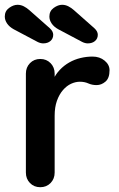

<svg xmlns="http://www.w3.org/2000/svg" viewBox="-43 -781 497 801"><path d="M125 0Q99 0 82 -17.5Q65 -35 65 -61V-474Q65 -500 82 -517.5Q99 -535 125 -535Q151 -535 168 -517.5Q185 -500 185 -474V-380L178 -447Q189 -471 206.5 -489.5Q224 -508 246 -520.5Q268 -533 293 -539Q318 -545 343 -545Q373 -545 393.5 -528Q414 -511 414 -488Q414 -455 397 -440.5Q380 -426 360 -426Q341 -426 325.5 -433Q310 -440 290 -440Q272 -440 253.5 -431.5Q235 -423 219.5 -405Q204 -387 194.5 -360.5Q185 -334 185 -298V-61Q185 -35 168 -17.5Q151 0 125 0ZM323 -600Q318 -600 312 -601.5Q306 -603 300 -606L200 -659Q182 -669 172.5 -683Q163 -697 163 -712Q163 -735 181 -748Q199 -761 216 -761Q230 -761 242.5 -754.5Q255 -748 265 -739L351 -663Q365 -650 365 -636Q365 -620 353.5 -610Q342 -600 323 -600ZM137 -600Q132 -600 126 -601.5Q120 -603 114 -606L14 -659Q-4 -669 -13.5 -683Q-23 -697 -23 -712Q-23 -735 -5 -748Q13 -761 30 -761Q44 -761 56.5 -754.5Q69 -748 79 -739L165 -663Q179 -650 179 -636Q179 -620 167.5 -610Q156 -600 137 -600Z"/></svg>

Font: Quicksand Light
Style: Bold
Weight: 700
Version: Version 3.004